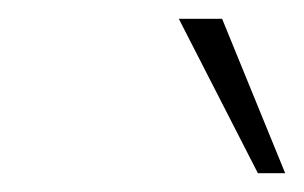

<svg xmlns="http://www.w3.org/2000/svg" viewBox="-20 -812 323 204"><path d="M170 -792H216L283 -628H254Z"/></svg>

Font: Be Vietnam Thin
Style: Italic
Weight: 250
Italic angle: -9°
Designer: Gabriel Lam
Foundry: TypeRant
Version: Version 3.000